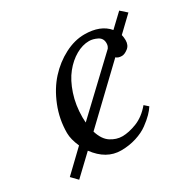

<svg xmlns="http://www.w3.org/2000/svg" viewBox="-113 -579 747 733"><g transform="rotate(-30 260.5 -212.5)"><path d="M169.9 -147.9 383.8 -350.1 384.8 -352.1Q390.1 -359.4 390.1 -371.1Q390.1 -392.6 371.6 -401.9Q353 -411.1 335.9 -411.1Q307.1 -411.1 277.6 -394.3Q248 -377.4 223.9 -347.4Q199.7 -317.4 184.3 -271Q168.9 -224.6 168.9 -170.9Q168.9 -167 169.4 -159.2Q169.9 -151.4 169.9 -147.9ZM438 -400.9 494.1 -454.1 521 -430.2 456.1 -368.2Q459 -356.4 459 -344.2Q459 -321.8 443.8 -310.3Q428.7 -298.8 417 -298.8Q400.4 -298.8 392.1 -307.1L178.2 -103Q190.4 -63.5 214.8 -47.9Q239.3 -32.2 265.1 -32.2Q293.9 -32.2 329.3 -46.1Q364.7 -60.1 394 -95.2L411.1 -80.1Q402.8 -66.9 389.6 -53.5Q376.5 -40 354.7 -23.9Q333 -7.8 301.3 2.2Q269.5 12.2 233.9 12.2Q169.4 12.2 123 -50.8L39.1 28.8L13.2 2L104 -85Q87.9 -121.1 87.9 -148.9Q87.9 -209 110.1 -264.4Q132.3 -319.8 167.2 -358.2Q202.1 -396.5 246.1 -419.2Q290 -441.9 333 -441.9Q403.8 -441.9 438 -400.9Z"/></g></svg>

Font: Common Serif News
Style: Italic
Weight: 450
Italic angle: -12°
Designer: Philipp H. Poll, Khaled Hosny
Foundry: Stefan Peev, Context Ltd.
Version: Version 1.026